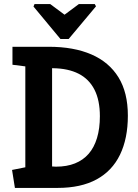

<svg xmlns="http://www.w3.org/2000/svg" viewBox="-20 -920 677 940"><path d="M149 -900H226L296 -848L366 -900H444L450 -889L316 -729H276L144 -888ZM53 0 39 -88 104 -101V-595L41 -603V-691H219Q341 -691 427.5 -653.5Q514 -616 560 -541.5Q606 -467 606 -354Q606 -242 567.5 -162.5Q529 -83 452.5 -41.5Q376 0 262 0ZM254 -104Q307 -104 347 -120Q387 -136 414 -167Q441 -198 455 -244.5Q469 -291 469 -351Q469 -429 442.5 -481Q416 -533 365 -559Q314 -585 240 -586H235V-105Z"/></svg>

Font: Kreon Light
Style: Bold
Weight: 700
Version: Version 2.002